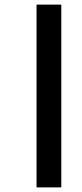

<svg xmlns="http://www.w3.org/2000/svg" viewBox="-20 -764 355 830"><path d="M138 46V-744H245V46Z"/></svg>

Font: Noto Sans Telugu UI ExtraCondensed SemiBold
Style: Regular
Weight: 600
Width: 2
Designer: Jelle Bosma - Monotype Design Team
Foundry: Monotype Imaging Inc.
Version: Version 2.005; ttfautohint (v1.8.4.7-5d5b)